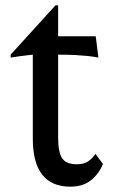

<svg xmlns="http://www.w3.org/2000/svg" viewBox="-20 -686 426 720"><path d="M244 14Q103 14 103 -166V-481Q103 -481 89 -479.5Q75 -478 56 -475.5Q37 -473 20 -470V-481L188 -666H198V-550H339L349 -470Q329 -474 309.5 -476Q290 -478 264 -479.5Q238 -481 198 -481V-170Q198 -114 213.5 -92Q229 -70 268 -70Q293 -70 309 -80Q325 -90 338 -109L366 -71Q351 -34 321 -10Q291 14 244 14Z"/></svg>

Font: Faculty Glyphic
Style: Regular
Weight: 400
Designer: Koto Studio, Dylan Young
Foundry: Koto Studio
Version: Version 1.004; ttfautohint (v1.8.4.7-5d5b)